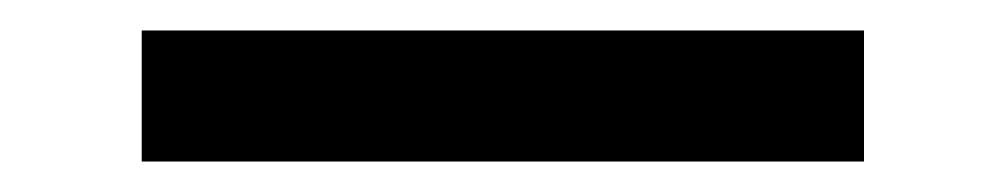

<svg xmlns="http://www.w3.org/2000/svg" viewBox="-20 28 660 126"><path d="M73 134H547V48H73Z"/></svg>

Font: Space Text Medium
Style: Regular
Weight: 500
Designer: Florian Karsten (Space Text), Colophon Foundry (Space Mono)
Foundry: Florian Karsten
Version: Version 1.003;PS 001.003;hotconv 1.0.88;makeotf.lib2.5.64775